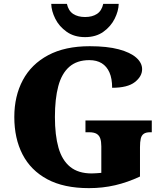

<svg xmlns="http://www.w3.org/2000/svg" viewBox="-20 -963 850 993"><path d="M440 10Q310 10 224.5 -36Q139 -82 96.5 -164.5Q54 -247 54 -358Q54 -466 98 -548.5Q142 -631 229 -677.5Q316 -724 444 -724Q534 -724 594 -708Q654 -692 684.5 -665Q715 -638 715 -605Q715 -568 677.5 -538.5Q640 -509 560 -509Q560 -557 546 -588.5Q532 -620 506 -636Q480 -652 442 -652Q378 -652 338.5 -617.5Q299 -583 281.5 -517.5Q264 -452 264 -358Q264 -264 282.5 -199Q301 -134 343 -100Q385 -66 454 -66Q465 -66 477.5 -67Q490 -68 504 -69V-206Q504 -231 498.5 -247Q493 -263 479.5 -271Q466 -279 441 -279H422V-340H765V-279H756Q735 -279 723.5 -271Q712 -263 708 -246Q704 -229 704 -202V-50Q640 -20 575.5 -5Q511 10 440 10ZM420 -771Q364 -771 325 -798.5Q286 -826 266 -866Q246 -906 245 -943H326Q334 -907 358.5 -891Q383 -875 420 -875Q457 -875 481.5 -891Q506 -907 514 -943H594Q593 -906 573 -866Q553 -826 514.5 -798.5Q476 -771 420 -771Z"/></svg>

Font: Noto Serif Gujarati Black
Style: Regular
Weight: 900
Version: Version 2.102